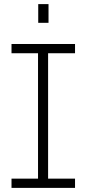

<svg xmlns="http://www.w3.org/2000/svg" viewBox="-20 -914 421 934"><path d="M165 -16V-684H214V-16ZM36 -655V-700H345V-655ZM36 0V-45H345V0ZM166 -803V-894H216V-803Z"/></svg>

Font: SUSE ExtraLight
Style: Regular
Weight: 250
Designer: Rene Bieder
Foundry: SUSE
Version: Version 1.000